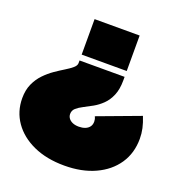

<svg xmlns="http://www.w3.org/2000/svg" viewBox="-140 -653 949 1017"><g transform="rotate(20 335.0 -144.0)"><path d="M636 -142Q649.5 -108.5 655.8 -80Q662 -51.5 662 -22Q662 59 620.8 119.8Q579.5 180.5 505.8 214.2Q432 248 334 248Q233.5 248 159.2 214.2Q85 180.5 44 121.8Q3 63 3 -12Q3 -58.5 18.8 -93Q34.5 -127.5 59.2 -153.2Q84 -179 111.5 -198Q139 -217 163.8 -232Q188.5 -247 204.2 -260.5Q220 -274 220 -288V-303H474V-284Q474 -232.5 459.2 -198Q444.5 -163.5 421.2 -141Q398 -118.5 372 -104Q346 -89.5 322.8 -77.8Q299.5 -66 284.8 -53Q270 -40 270 -20Q270 -6.5 277.8 4.2Q285.5 15 300.2 21.5Q315 28 336 28Q355.5 28 371 22Q386.5 16 395.2 4.2Q404 -7.5 404 -25Q404 -32 402.5 -38.5Q401 -45 397 -53ZM474 -336H220V-536H474Z"/></g></svg>

Font: Hepta Slab Black
Style: Regular
Weight: 900
Designer: Michael LaGattuta
Foundry: Michael LaGattuta
Version: Version 1.102